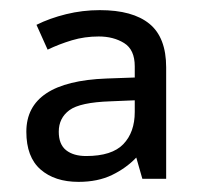

<svg xmlns="http://www.w3.org/2000/svg" viewBox="-20 -742 397 379"><path d="M177 -722Q242 -722 275 -695Q308 -668 308 -609V-389H261L249 -431Q229 -410 201 -396.5Q173 -383 135 -383Q88 -383 60 -407.5Q32 -432 32 -482Q32 -581 190 -587L246 -589V-611Q246 -644 225 -657Q204 -670 175 -670Q147 -670 122 -662.5Q97 -655 74 -644L52 -693Q78 -706 110.5 -714Q143 -722 177 -722ZM198 -542Q138 -540 117 -524.5Q96 -509 96 -482Q96 -457 110.5 -445.5Q125 -434 150 -434Q201 -434 223.5 -457.5Q246 -481 246 -521V-544Z"/></svg>

Font: Noto Sans SignWriting
Style: Regular
Weight: 400
Designer: Monotype Design Team
Foundry: Monotype Imaging Inc.
Version: Version 2.004; ttfautohint (v1.8.4.7-5d5b)